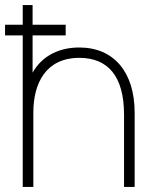

<svg xmlns="http://www.w3.org/2000/svg" viewBox="-20 -740 613 760"><path d="M70 0H112V-295C112 -411 162 -511 294 -511C406 -511 471 -440 471 -286V0H513V-294C513 -454 431 -552 294 -552C218 -552 149 -522.5 109 -452.5V-600H240V-642H109V-720H70V-642H0V-600H70Z"/></svg>

Font: Hauora ExtraLight
Style: Regular
Weight: 200
Designer: Mikhail Sharanda
Foundry: WCYS & Co.
Version: Version 1.010